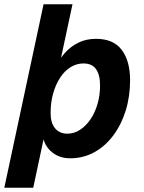

<svg xmlns="http://www.w3.org/2000/svg" viewBox="-56 -730 676 900"><path d="M-35.8 150 148.2 -710H283.8L218.2 -403.6L213.8 -432.4Q227.6 -459.4 252.1 -486.1Q276.6 -512.8 312.4 -530.4Q348.2 -548 394.2 -548Q475.8 -548 514.8 -496Q553.8 -444 553.8 -354Q553.8 -277.6 533.1 -211.2Q512.4 -144.8 474.5 -94.4Q436.6 -44 385.3 -16Q334 12 273 12Q216.4 12 179.4 -24Q142.4 -60 142.2 -119.6L160.2 -133.2L99.8 150ZM259.4 -103.4Q291.4 -103.4 319.1 -121.4Q346.8 -139.4 368 -170.5Q389.2 -201.6 401.1 -242.5Q413 -283.4 413 -328.8Q413 -380 393.9 -406.3Q374.8 -432.6 335 -432.6Q302.8 -432.6 274.6 -415Q246.4 -397.4 225.7 -365.7Q205 -334 193.1 -291.8Q181.2 -249.6 181.2 -200.4Q181.2 -153.2 202.4 -128.3Q223.6 -103.4 259.4 -103.4Z"/></svg>

Font: Geist Mono
Style: Italic
Weight: 400
Italic angle: -12°
Monospace: yes
Designer: Basement.studio, Andrés Briganti, Mateo Zaragoza
Foundry: Basement.studio, Vercel, Andrés Briganti, Guido Ferreyra, Mateo Zaragoza
Version: Version 1.500